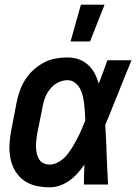

<svg xmlns="http://www.w3.org/2000/svg" viewBox="-20 -787 590 819"><path d="M192 12Q162 12 133 5.5Q104 -1 81.5 -17.5Q59 -34 44.5 -58.5Q30 -83 24.5 -111.5Q19 -140 20.5 -170.5Q22 -201 28 -231L51 -351Q56 -376 65 -401Q74 -426 88.5 -448.5Q103 -471 123.5 -489.5Q144 -508 168 -520.5Q192 -533 217.5 -537.5Q243 -542 268 -542Q293 -542 316 -534Q339 -526 356 -510Q373 -494 384 -473.5Q395 -453 401 -430Q411 -455 420 -480Q429 -505 438 -530H541Q525 -491 509 -452Q493 -413 478 -374L477 -373Q465 -343 453.5 -313.5Q442 -284 429 -255Q433 -191 435 -127.5Q437 -64 441 0H338Q338 -21 338.5 -42.5Q339 -64 340 -85Q327 -66 311.5 -48.5Q296 -31 276.5 -17Q257 -3 235.5 4.5Q214 12 192 12ZM192 -85Q212 -85 231.5 -97Q251 -109 264.5 -125Q278 -141 289 -159.5Q300 -178 310 -197Q320 -216 328 -235Q336 -254 344 -274Q343 -291 342 -309Q341 -327 339 -344Q337 -361 333 -378Q329 -395 321 -409.5Q313 -424 299.5 -434.5Q286 -445 268 -445Q248 -445 228.5 -435.5Q209 -426 195 -409Q181 -392 173 -372.5Q165 -353 162 -333L138 -213Q136 -199 134.5 -185Q133 -171 133.5 -157.5Q134 -144 137.5 -130.5Q141 -117 147.5 -106.5Q154 -96 166 -90.5Q178 -85 192 -85ZM281 -610 325 -767H426L364 -610Z"/></svg>

Font: Lode Term
Style: Bold Italic
Weight: 700
Italic angle: -11°
Monospace: yes
Designer: Belleve Invis
Foundry: Belleve Invis
Version: Version 29.2.0